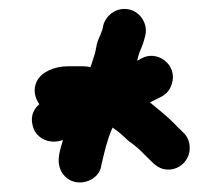

<svg xmlns="http://www.w3.org/2000/svg" viewBox="-20 -561 485 420"><path d="M118 -255C117 -254 117 -253 117 -252C109 -226 102 -202 118 -180C142 -147 198 -162 202 -201C208 -227 215 -257 225 -279C226 -280 226 -281 226 -282C240 -273 249 -264 262 -252C274 -244 284 -235 293 -226L308 -211C319 -200 330 -190 348 -190C374 -190 395 -211 395 -237C395 -250 391 -261 382 -270L374 -278C369 -282 365 -287 360 -292C344 -308 326 -322 308 -337L334 -350C345 -356 352 -365 356 -378C369 -419 324 -453 289 -433L280 -428C282 -437 284 -444 287 -451C292 -462 295 -472 298 -484C304 -511 285 -535 264 -540C236 -547 212 -528 206 -506C204 -490 196 -480 192 -465L188 -445C185 -436 181 -424 178 -414C173 -415 168 -416 163 -416H128C100 -416 71 -404 61 -384C51 -365 57 -346 66 -333C50 -319 46 -302 53 -281C61 -258 89 -244 118 -255Z"/></svg>

Font: Electronic
Style: ExBlk
Weight: 900
Version: Version 1.011